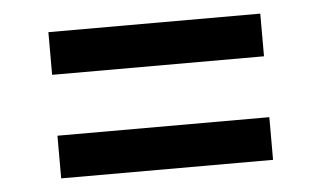

<svg xmlns="http://www.w3.org/2000/svg" viewBox="-34 -497 668 399"><g transform="rotate(-5 300.0 -297.5)"><path d="M79 -361V-450H521V-361ZM79 -145V-234H521V-145Z"/></g></svg>

Font: Txt Mono Medium
Style: Regular
Weight: 500
Monospace: yes
Designer: Open Source
Foundry: XRLN
Version: Version 1.0